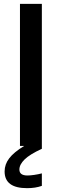

<svg xmlns="http://www.w3.org/2000/svg" viewBox="-20 -760 321 1000"><path d="M84 -740H198V15Q135 44 108 70.5Q81 97 81 123Q81 154 123 154Q137 154 158 151Q179 148 198 143V208Q165 220 121 220Q4 220 4 133Q4 96 28 64.5Q52 33 106 0H84Z"/></svg>

Font: EncodeSans
Style: Medium
Weight: 500
Designer: Pablo Impallari, Andres Torresi
Foundry: Pablo Impallari, Andres Torresi
Version: Version 1.000; ttfautohint (v1.4.1)